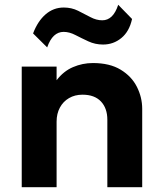

<svg xmlns="http://www.w3.org/2000/svg" viewBox="-20 -784 682 804"><path d="M71 0V-505H217V-448Q246 -486 285.8 -503Q325.5 -520 369 -520Q439.5 -520 485.2 -492.2Q531 -464.5 553.2 -420.5Q575.5 -376.5 575.5 -328V0H429.5V-282.5Q429.5 -330.5 402.8 -359Q376 -387.5 325.5 -387.5Q293.5 -387.5 269 -373.2Q244.5 -359 230.8 -333.5Q217 -308 217 -274.5V0ZM177.5 -585.5 118.5 -644Q138 -695.5 171 -724Q204 -752.5 247 -752.5Q279.5 -752.5 306.8 -739Q334 -725.5 358.8 -712.2Q383.5 -699 408.5 -699Q431 -699 447.8 -715.2Q464.5 -731.5 475 -764L533 -704.5Q521.5 -652 488.2 -624.8Q455 -597.5 411.5 -597.5Q378.5 -597.5 350 -610.8Q321.5 -624 296 -637.2Q270.5 -650.5 246.5 -650.5Q223.5 -650.5 206.2 -634.5Q189 -618.5 177.5 -585.5Z"/></svg>

Font: Geologica SemiBold
Style: Regular
Weight: 600
Designer: Sindre Bremnes, Frode Helland
Foundry: Monokrom Skriftforlag AS
Version: Version 1.010;gftools[0.9.28]